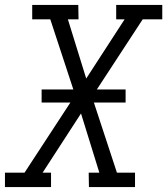

<svg xmlns="http://www.w3.org/2000/svg" viewBox="-33 -755 675 775"><path d="M173 0H-13V-58H66L251 -341H135V-394H263L170 -677H97V-735H283L284 -677H241L315 -438L470 -677H436V-735H622V-677H543L358 -394H474V-341H346L439 -58H512V0H326L325 -58H368L294 -297L139 -58H173Z"/></svg>

Font: Iosevka HT Light Extended
Style: Italic
Weight: 300
Width: 7
Italic angle: -9°
Monospace: yes
Designer: Belleve Invis
Foundry: Belleve Invis
Version: Version 32.3.0; ttfautohint (v1.8.4)